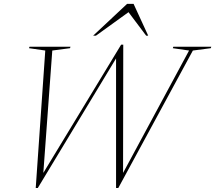

<svg xmlns="http://www.w3.org/2000/svg" viewBox="-20 -955 1105 986"><path d="M951 -695.5 867.5 -707.5 870 -715H1065L1062.5 -707.5L970.5 -695.5L587.5 10.5H576V-655L174 10.5H163.5L212.5 -695.5L129 -707.5L131.5 -715H342L339.5 -707.5L248.5 -695.5L202.5 -67L602 -725.5H613L612 -67ZM458.5 -772 632.5 -935H666L741 -772H730.5L640 -892.5L473 -772Z"/></svg>

Font: Newsreader 72pt ExtraLight
Style: Italic
Weight: 275
Italic angle: -17°
Designer: Hugues Gentile
Foundry: Production Type
Version: Version 1.003; ttfautohint (v1.8.3)